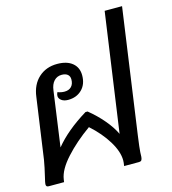

<svg xmlns="http://www.w3.org/2000/svg" viewBox="-115 -877 867 970"><g transform="rotate(-15 318.5 -391.5)"><path d="M613 -783 521 -132Q512 -67 511 -47Q510 -27 510 -22Q509 -10 505 -5Q501 0 492 0H414Q417 -18 417 -29Q417 -75 383 -130.5Q349 -186 293 -236Q217 -182 163 -122.5Q109 -63 102 -14L100 0H20Q13 0 9.5 -3Q6 -6 6 -14Q6 -21 13 -49Q25 -99 31 -135L76 -452Q84 -515 123 -550.5Q162 -586 220 -586Q271 -586 299.5 -562.5Q328 -539 328 -498Q328 -451 300 -423.5Q272 -396 228 -396Q206 -396 193 -406Q180 -416 180 -429Q180 -438 185 -448Q203 -441 221 -441Q244 -441 257 -454.5Q270 -468 270 -492Q270 -509 259 -518Q248 -527 228 -527Q204 -527 188 -510Q172 -493 168 -461L128 -174Q188 -248 296 -314H307Q349 -280 382.5 -240.5Q416 -201 434 -163L522 -783Z"/></g></svg>

Font: Krub Medium
Style: Italic
Weight: 500
Italic angle: -8°
Designer: Ekaluck Peanpanawate
Foundry: Cadson Demak Co.,Ltd.
Version: Version 1.000; ttfautohint (v1.6)